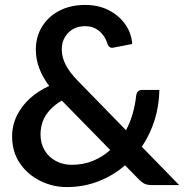

<svg xmlns="http://www.w3.org/2000/svg" viewBox="-20 -749 760 777"><path d="M250 8Q193 8 142 -17.5Q91 -43 60 -89Q29 -135 29 -196Q29 -242 48.5 -281.5Q68 -321 102 -351.5Q136 -382 179 -401Q151 -439 138 -475Q125 -511 125 -548Q125 -600 150 -641Q175 -682 220 -705.5Q265 -729 325 -729Q379 -729 420.5 -707.5Q462 -686 487 -650.5Q512 -615 515 -571L438 -556Q430 -554 423.5 -559Q417 -564 414 -574Q408 -593 396 -608.5Q384 -624 366.5 -633.5Q349 -643 325 -643Q282 -643 256 -616Q230 -589 230 -549Q230 -517 246 -486.5Q262 -456 293 -424L490 -222Q507 -254 517 -289.5Q527 -325 531 -361Q532 -372 538 -378.5Q544 -385 554 -385H625Q624 -322 606 -264Q588 -206 554 -155L705 0H595Q578 0 567 -4.5Q556 -9 543 -22L486 -80Q439 -39 379 -15.5Q319 8 250 8ZM269 -82Q317 -82 356 -98Q395 -114 426 -142L230 -342Q201 -325 181.5 -303.5Q162 -282 153 -257.5Q144 -233 144 -205Q144 -168 161 -140Q178 -112 207 -97Q236 -82 269 -82Z"/></svg>

Font: Aleo SemiBold
Style: Regular
Weight: 600
Designer: Alessio Laiso
Foundry: Alessio Laiso
Version: Version 2.001;gftools[0.9.29]